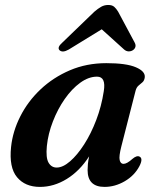

<svg xmlns="http://www.w3.org/2000/svg" viewBox="-20 -722 618 754"><path d="M456.5 -147Q446.5 -108 450 -93.2Q453.5 -78.5 465 -78.5Q478.5 -78.5 500 -98Q517 -112.5 528 -107Q543 -99.5 527.5 -69.5Q508 -32.5 469.8 -10.2Q431.5 12 390.5 12Q324 12 324 -54Q324 -65.5 325.2 -78.2Q326.5 -91 330 -108Q293 -50.5 242.2 -19.2Q191.5 12 137 12Q78.5 12 46.8 -26.2Q15 -64.5 23.5 -145Q30 -206.5 59.8 -265.2Q89.5 -324 139.2 -371Q189 -418 254.5 -446Q320 -474 397.5 -474Q475.5 -474 513.2 -458Q551 -442 548.5 -418.5Q547 -405.5 539.5 -399Q532 -392.5 524 -385.8Q516 -379 512.5 -366ZM164 -148.5Q159.5 -102 170.8 -83Q182 -64 202.5 -64Q227 -64 255.2 -88.5Q283.5 -113 310.5 -155Q337.5 -197 358 -250.8Q378.5 -304.5 387.5 -363.5Q397 -421 361 -421Q328 -421 295 -397Q262 -373 234.2 -333.2Q206.5 -293.5 187.8 -245.2Q169 -197 164 -148.5ZM250 -527.5Q225.5 -513.5 213.5 -525Q203.5 -536 224.5 -554.5L350.5 -676Q365 -688.5 377.5 -695.5Q390 -702.5 405 -702.5Q420 -702.5 428.2 -695.5Q436.5 -688.5 444 -676L509 -554.5Q514 -545 511.5 -537.2Q509 -529.5 502 -525Q494.5 -520 485 -520.2Q475.5 -520.5 467.5 -527.5L379.5 -607Z"/></svg>

Font: Fraunces 9pt SemiBold
Style: Italic
Weight: 600
Italic angle: -16°
Version: Version 1.000;[b76b70a41]